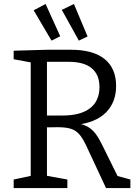

<svg xmlns="http://www.w3.org/2000/svg" viewBox="-20 -949 698 969"><path d="M49 0V-43L148 -64L135 -46V-650L152 -631L49 -650V-693L220 -698H337Q450 -698 508 -651Q566 -604 566 -515Q566 -433 514.5 -381Q463 -329 358 -318L357 -328Q396 -324 420.5 -310.5Q445 -297 462 -274.5Q479 -252 495 -219L579 -49L554 -66L638 -43V0H515L423 -197Q404 -240 386.5 -263.5Q369 -287 343.5 -297Q318 -307 271 -307L202 -306L217 -320V-46L204 -64L320 -43V0ZM217 -344 202 -366H297Q386 -366 434 -402.5Q482 -439 482 -510Q482 -572 443 -604.5Q404 -637 327 -637H202L217 -652ZM240 -744 284 -766 210 -929 150 -897ZM378 -744 422 -765 353 -929 292 -899Z"/></svg>

Font: Pack4
Style: Regular
Weight: 400
Version: Version 2.002